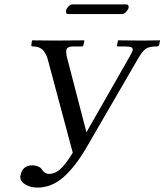

<svg xmlns="http://www.w3.org/2000/svg" viewBox="-20 -829 746 871"><path d="M533.7 -765.1H289.6Q283.2 -765.1 280.8 -769.5Q278.3 -773.9 279.3 -779.8Q281.2 -789.6 290.3 -799.3Q299.3 -809.1 307.6 -809.1H552.2Q559.1 -809.1 561.8 -804.7Q564.5 -800.3 563.5 -794.9Q561.5 -785.2 552.2 -775.1Q543 -765.1 533.7 -765.1ZM203.1 -40Q228.5 -40 252.7 -61Q276.9 -82 310.1 -136.2L196.8 -559.1Q193.8 -569.8 190.4 -577.4Q187 -585 179.7 -595.7Q172.4 -606.4 159.7 -612.3Q147 -618.2 129.9 -618.2Q125.5 -618.2 123.3 -620.1Q121.1 -622.1 122.1 -625L125 -645L127 -646Q189 -645 230 -645L360.8 -646L362.8 -645L358.9 -626Q357.4 -618.2 351.1 -618.2H312Q284.2 -618.2 280.8 -602.1Q279.3 -591.8 282.2 -575.2L372.1 -229L569.8 -575.2Q581.1 -595.2 582 -601.1V-605Q582 -612.8 573.5 -615.5Q564.9 -618.2 544.9 -618.2H516.1Q509.8 -618.2 511.2 -625L515.1 -645L517.1 -646Q582 -645 625 -645L705.1 -646L706.1 -645L702.1 -626Q700.7 -618.2 689.9 -618.2Q656.7 -618.2 641.8 -607.9Q627 -597.7 607.9 -565.9L373 -161.1Q321.8 -72.8 268.1 -25.4Q213.9 22 149.9 22Q118.7 22 95.2 8.1Q71.8 -5.9 71.8 -26.9Q71.8 -30.3 73.2 -33.2Q81.1 -79.1 127.9 -79.1Q139.6 -79.1 152.8 -73.7Q166 -68.4 169.9 -60.1Q183.1 -40 203.1 -40Z"/></svg>

Font: Linux Libertine G
Style: Italic
Weight: 400
Italic angle: -12°
Designer: Philipp H. Poll
Foundry: Philipp H. Poll
Version: Version 5.1.3